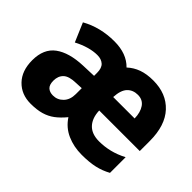

<svg xmlns="http://www.w3.org/2000/svg" viewBox="-106 -804 1058 1058"><g transform="rotate(45 423.0 -275.0)"><path d="M586 -559Q688 -559 748 -494.5Q808 -430 808 -309V-231H492Q494 -174 524 -142Q554 -110 612 -110Q653 -110 694 -120Q735 -130 777 -152V-30Q739 -9 697 0.5Q655 10 596 10Q534 10 482 -13Q430 -36 398 -85Q370 -51 342.5 -30.5Q315 -10 280.5 0Q246 10 198 10Q126 10 80.5 -37Q35 -84 35 -166Q35 -255 92 -297Q149 -339 254 -343L337 -346V-369Q337 -407 318.5 -423.5Q300 -440 269 -440Q238 -440 203 -430Q168 -420 132 -401L85 -511Q172 -560 282 -560Q378 -560 431 -505Q460 -532 497.5 -545.5Q535 -559 586 -559ZM582 -443Q544 -443 520.5 -418.5Q497 -394 494 -338H661Q660 -385 640 -414Q620 -443 582 -443ZM294 -248Q241 -247 219 -226Q197 -205 197 -169Q197 -137 212 -123Q227 -109 253 -109Q288 -109 312.5 -134.5Q337 -160 337 -204V-250Z"/></g></svg>

Font: Noto Sans SemiCondensed ExtraBold
Style: Regular
Weight: 800
Width: 4
Designer: Monotype Design Team
Foundry: Monotype Imaging Inc.
Version: Version 2.013; ttfautohint (v1.8.4.7-5d5b)